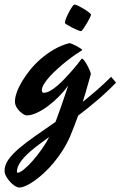

<svg xmlns="http://www.w3.org/2000/svg" viewBox="-132 -486 534 850"><path d="M381.8 -120.1Q339.8 -77.1 297.6 -41.3Q255.4 -5.4 213.9 25.9Q206.1 48.3 197 71.5Q188 94.7 178.2 118.2Q164.1 150.4 145.3 179.9Q126.5 209.5 105.5 234.6Q84.5 259.8 62.5 280Q40.5 300.3 20.3 314.5Q0 328.6 -17.3 336.4Q-34.7 344.2 -46.9 344.2Q-55.2 344.2 -66.4 336.9Q-77.6 329.6 -87.6 318.6Q-97.7 307.6 -104.7 294.7Q-111.8 281.7 -111.8 270Q-111.8 244.6 -94.5 220.2Q-77.1 195.8 -46.6 169.9Q-16.1 144 24.9 115.5Q65.9 86.9 113.8 53.7Q124.5 25.9 137.9 -12.5Q151.4 -50.8 169.9 -106.9Q152.3 -82.5 128.9 -58.8Q105.5 -35.2 80.6 -16.6Q55.7 2 31 13.4Q6.3 24.9 -14.2 24.9Q-19.5 24.9 -28.1 19.8Q-36.6 14.6 -45.2 6.3Q-53.7 -2 -59.8 -13.2Q-65.9 -24.4 -65.9 -37.1Q-65.9 -53.2 -58.1 -75.9Q-50.3 -98.6 -35.4 -124Q-20.5 -149.4 0.7 -175.8Q22 -202.1 48.6 -225.3Q75.2 -248.5 106.7 -266.8Q138.2 -285.2 173.8 -294.9Q179.2 -294.9 189 -290.8Q198.7 -286.6 208.3 -281.5Q217.8 -276.4 224.9 -271.5Q231.9 -266.6 231.9 -265.1Q231.9 -264.2 230.5 -262.7Q229.5 -262.2 229 -262.2Q217.8 -255.4 200.2 -243.2Q182.6 -231 163.1 -215.6Q143.6 -200.2 124 -182.6Q104.5 -165 88.6 -147.7Q72.8 -130.4 63 -114.5Q53.2 -98.6 53.2 -85.9Q53.2 -81.5 55.4 -78.4Q57.6 -75.2 62 -75.2Q74.2 -75.2 89.6 -83.7Q105 -92.3 121.1 -106Q137.2 -119.6 153.3 -136.5Q169.4 -153.3 183.8 -169.7Q198.2 -186 209.5 -200.2Q220.7 -214.4 227.1 -223.1Q228 -224.1 228.8 -225.1Q229.5 -226.1 231 -227.1Q234.9 -226.1 241.5 -217.3Q248 -208.5 254.4 -197Q260.7 -185.5 265.4 -174.3Q270 -163.1 270 -158.2V-157.2Q270 -156.7 269 -153.8Q263.7 -136.7 255.4 -106Q247.1 -75.2 234.4 -35.2Q265.6 -60.1 297.1 -87.4Q328.6 -114.7 359.9 -146ZM-54.2 278.8Q-44.4 278.8 -26.1 263.9Q-7.8 249 12.7 225.8Q33.2 202.6 53 174.6Q72.8 146.5 85.9 120.1Q54.2 143.1 27.8 163.3Q1.5 183.6 -17.3 202.6Q-36.1 221.7 -46.6 239.5Q-57.1 257.3 -57.1 274.9Q-57.1 278.8 -54.2 278.8ZM271 -420.9Q271 -418 265.1 -406.2Q259.3 -394.5 251.7 -381.6Q244.1 -368.7 236.8 -358.4Q229.5 -348.1 226.1 -348.1Q222.7 -348.1 211.2 -352.8Q199.7 -357.4 187.3 -363.8Q174.8 -370.1 165 -376.2Q155.3 -382.3 155.3 -384.8Q155.3 -392.1 160.9 -405.8Q166.5 -419.4 173.6 -432.9Q180.7 -446.3 187.5 -456.1Q194.3 -465.8 197.3 -465.8Q203.6 -465.8 215.8 -459.7Q228 -453.6 240.2 -446Q252.4 -438.5 261.7 -431.2Q271 -423.8 271 -420.9Z"/></svg>

Font: Yesteryear
Style: Regular
Weight: 400
Designer: Astigmatic (AOETI)
Foundry: Astigmatic (AOETI)
Version: Version 1.000